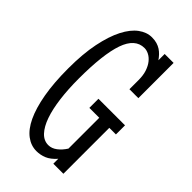

<svg xmlns="http://www.w3.org/2000/svg" viewBox="-217 -747 824 824"><g transform="rotate(45 195.0 -335.0)"><path d="M271 0V-29.8Q249 -4.9 226.8 4.2Q204.6 13.2 181.2 13.2Q147.9 13.2 119.6 -8.1Q91.3 -29.3 70.8 -72.5Q50.3 -115.7 38.6 -181.2Q26.9 -246.6 26.9 -335Q26.9 -423.3 40.3 -488.8Q53.7 -554.2 75.9 -597.4Q98.1 -640.6 127 -661.9Q155.8 -683.1 187 -683.1Q204.1 -683.1 217.3 -679.2Q230.5 -675.3 241 -668.5Q251.5 -661.6 260 -652.6Q268.6 -643.6 275.9 -632.8V-670.9H330.1V-457H275.9V-512.2Q275.9 -541.5 268.6 -563.2Q261.2 -585 249.5 -599.4Q237.8 -613.8 223.9 -620.8Q210 -627.9 196.8 -627.9Q140.6 -627.9 115.2 -555.4Q89.8 -482.9 89.8 -335Q89.8 -271 96.7 -217Q103.5 -163.1 117.2 -124Q130.9 -85 151.4 -63Q171.9 -41 199.2 -41Q219.7 -41 238.3 -55.2Q256.8 -69.3 271 -91.8V-278.8H210.9V-334H372.1V-278.8H332V0Z"/></g></svg>

Font: Stint Ultra Condensed
Style: Regular
Weight: 400
Width: 1
Designer: Astigmatic (AOETI)
Foundry: Astigmatic (AOETI)
Version: Version 1.000